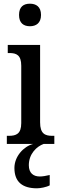

<svg xmlns="http://www.w3.org/2000/svg" viewBox="-20 -779 327 1039"><path d="M142 -637C175 -637 202 -654 202 -698C202 -743 175 -759 142 -759C108 -759 83 -743 83 -698C83 -654 108 -637 142 -637ZM17 0H159C107 14 58 68 58 130C58 206 102 240 180 240C198 240 231 234 249 224V168C229 173 210 176 195 176C161 176 136 158 136 115C136 52 180 13 216 0H274V-44H263C224 -44 197 -55 197 -117V-536H22V-492H31C69 -492 95 -481 95 -423V-113C95 -54 67 -44 28 -44H17Z"/></svg>

Font: Noto Serif Georgian Condensed Medium
Style: Regular
Weight: 500
Width: 3
Designer: Monotype Design Team, Akaki Razmadze
Foundry: Google LLC
Version: Version 2.003